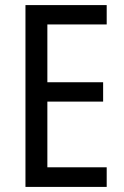

<svg xmlns="http://www.w3.org/2000/svg" viewBox="-20 -734 488 754"><path d="M399 0V-77H166V-335H385V-411H166V-638H399V-714H80V0Z"/></svg>

Font: Noto Sans Lao UI Cond
Style: Regular
Weight: 400
Width: 3
Designer: Monotype Design Team
Foundry: Monotype Imaging Inc.
Version: Version 2.000